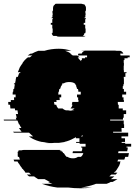

<svg xmlns="http://www.w3.org/2000/svg" viewBox="-45 -792 731 1032"><path d="M628 -19H660V-4H635V1H642Q641 5 641 8.5Q641 12 640 16H639V21H592Q591 23 591 26Q591 29 590 31H648Q647 36 646 41Q645 46 644 51H628Q627 55 626 58.5Q625 62 623 66H590L586 76H603L599 86H601Q599 91 596 96H597L588 111Q587 112 586.5 113Q586 114 585 116Q583 120 580 123.5Q577 127 574 131H572L567 136H586L577 146H554Q551 148 548 151Q545 154 543 156H570Q566 160 560.5 163.5Q555 167 550 171H586Q580 175 573.5 178.5Q567 182 560 186H550Q545 189 539 191.5Q533 194 528 196H471Q452 203 432 208Q412 213 391 216H450Q435 218 419 219Q403 220 387 220Q370 220 353.5 219Q337 218 322 216H263Q218 210 180 196H237Q231 194 225 191.5Q219 189 213 186H223Q216 182 209 178.5Q202 175 195 171H160Q154 167 148.5 163.5Q143 160 138 156H111Q103 150 99 146H122Q119 144 116 141Q113 138 111 136H92Q91 134 90 133Q89 132 87 131H90Q86 127 83 123.5Q80 120 77 116H76Q75 114 72 111H73Q70 107 67 103.5Q64 100 62 96L56 86H54Q53 84 52 81Q51 78 49 76H32L28 66H62Q61 62 59.5 58.5Q58 55 57 51H51Q51 48 50.5 45.5Q50 43 50 41Q50 34 51 31H48Q51 25 55 21H49Q55 17 58 16H71Q77 14 82 14H277Q282 14 288 16H274Q279 17 282 21H288Q292 25 295 31H298L300 34Q307 46 313 51H318Q329 59 348 59Q363 59 374 51H390Q399 44 403 31H345Q347 25 347 21H394Q395 19 395 16H396Q397 12 397 8.5Q397 5 397 1H391V-4H415V-19H383V-24H364V-29H382V-49H363V-55L353 -49H352Q328 -35 300 -29H304Q296 -28 288 -26.5Q280 -25 271 -24H246Q240 -23 234 -23Q228 -23 222 -23Q215 -23 208 -23Q201 -23 195 -24H219Q210 -25 201 -26.5Q192 -28 183 -29H180Q165 -32 151.5 -37Q138 -42 125 -49H126Q122 -51 118 -53.5Q114 -56 110 -59H133Q127 -64 121.5 -69Q116 -74 111 -79H30L25 -84H71Q63 -94 57 -104H70Q63 -114 59 -124H57Q52 -135 49 -144H-24Q-24 -146 -24.5 -147Q-25 -148 -25 -149H43L40 -159H45Q44 -164 42.5 -169Q41 -174 40 -179H52L49 -199H36L35 -209H11Q10 -214 10 -219Q10 -224 9 -229H0Q0 -233 -0.5 -236.5Q-1 -240 -1 -244H13V-254H31Q31 -258 30.5 -261.5Q30 -265 30 -269H39V-284H23Q23 -288 23 -291.5Q23 -295 24 -299H26V-300Q26 -304 26.5 -307Q27 -310 27 -314H31Q32 -318 32 -321.5Q32 -325 33 -329Q34 -331 34 -334Q34 -337 35 -339H30V-344H36Q37 -349 38 -354.5Q39 -360 40 -364H39Q40 -368 41 -371.5Q42 -375 43 -379H51Q53 -384 54.5 -389.5Q56 -395 58 -399H63L65 -404H51Q52 -406 53 -409Q54 -412 55 -414L61 -429Q62 -431 62.5 -432Q63 -433 64 -434L67 -439Q69 -441 70.5 -444Q72 -447 74 -449Q75 -451 76 -452Q77 -453 78 -454H76L88 -469Q91 -471 93.5 -474Q96 -477 98 -479H100Q101 -481 102.5 -482Q104 -483 105 -484H116Q122 -490 129 -494H104Q108 -497 112 -499.5Q116 -502 120 -504H127Q141 -512 161 -519H194Q230 -530 271 -530Q307 -530 338 -519H305Q321 -514 337 -504H331Q335 -502 338.5 -499.5Q342 -497 346 -494H370Q374 -492 377 -489Q380 -486 383 -484H372L377 -479H376L385 -469Q387 -468 388.5 -466Q390 -464 391 -462V-469H395V-479H412V-484H423V-494H374Q374 -500 377 -504H394Q399 -516 411 -519H391Q394 -520 399 -520H574Q579 -520 581 -519H601Q613 -516 618 -504H601Q603 -498 603 -494H652V-484H641V-479H624V-469H620V-454H621V-439H620V-414H621V-404H635V-399H629V-379H620L621 -364V-339H618V-329H615V-314H621V-299H633V-284H612V-269H619V-254H621V-244H588L589 -229H593V-209H615V-199H633V-179H620V-159H616V-149H547V-144H620V-124H622V-104H608L609 -84H563V-79H644V-59H608V-49H627V-29H609V-24H628ZM291 -209Q298 -202 309 -199H321Q325 -198 329.5 -197.5Q334 -197 338 -197Q343 -197 347.5 -197.5Q352 -198 356 -199H338Q349 -202 356 -209H334Q342 -217 345 -229H341L344 -244H376Q376 -246 377 -247V-254H375V-269H369V-284H389V-299H376V-301Q376 -305 375.5 -308Q375 -311 374 -314H369Q368 -322 364 -329H366Q363 -335 359 -339H362Q358 -343 356 -344Q346 -351 327 -351Q308 -351 298 -344H292Q290 -343 286 -339H291Q287 -335 284 -329H283Q282 -326 281 -322.5Q280 -319 278 -314H274Q273 -310 272.5 -306.5Q272 -303 272 -299H269V-293Q268 -290 268 -284H284V-269H275Q275 -265 275.5 -261.5Q276 -258 276 -255V-254H258L259 -244H245L248 -229H257Q260 -217 268 -209ZM390 -59H399V-66ZM417 -734H414V-719H416V-714H414V-699H410V-694H417V-689H413V-669H405V-659H413V-639H415V-619H414V-614H409Q407 -603 400 -599H415Q410 -595 402 -595H271Q262 -595 258 -599H242Q235 -603 233 -614H238Q237 -615 237 -618V-619H238V-639H236V-659H228V-669H236V-689H240V-694H233V-699H237V-714H239V-719H237V-734H240V-749Q240 -757 245 -764H246Q250 -768 252 -769H248Q253 -772 259 -772H390Q396 -772 402 -769H406Q410 -768 412 -764H411Q417 -758 417 -749Z"/></svg>

Font: Rubik Glitch
Style: Regular
Weight: 400
Designer: Hubert and Fischer, NaN
Foundry: Hubert and Fischer, NaN
Version: Version 2.200